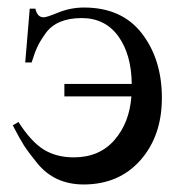

<svg xmlns="http://www.w3.org/2000/svg" viewBox="-20 -480 484 510"><path d="M59 -457H74Q79 -434 96 -434Q104 -434 133 -446Q167 -460 203 -460Q304 -460 357 -391Q410 -322 410 -220Q410 -119 353 -54.5Q296 10 202 10Q164 10 133 -4Q102 -18 78.5 -47Q55 -76 43.5 -94Q32 -112 14 -147L29 -156Q63 -103 96.5 -82.5Q130 -62 176 -62Q244 -62 284 -108Q324 -154 329 -224H151V-257H330Q329 -336 294 -384Q259 -432 197 -432Q164 -432 140 -422Q116 -412 101.5 -392Q87 -372 79.5 -356Q72 -340 64 -314H47Z"/></svg>

Font: STIX Math
Style: Regular
Weight: 400
Designer: MicroPress Inc., with final additions and corrections provided by Coen Hoffman, Elsevier (retired)
Version: Version 1.1.1